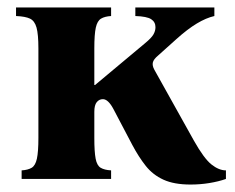

<svg xmlns="http://www.w3.org/2000/svg" viewBox="-20 -480 631 515"><path d="M38 0V-23Q55 -24 65 -30Q75 -36 79 -54.5Q83 -73 83 -110V-350Q83 -388 78 -406Q73 -424 60.5 -430Q48 -436 23 -437V-460H278V-437Q261 -436 251 -430Q241 -424 237 -406Q233 -388 233 -350V-252H235L369 -364Q386 -378 391.5 -387.5Q397 -397 397 -407Q397 -421 385.5 -428.5Q374 -436 343 -437V-460H555V-437Q533 -432 508 -417Q483 -402 453 -375L404 -331Q392 -321 390 -312.5Q388 -304 394 -293L500 -103Q527 -55 547 -39Q567 -23 586 -23V0Q566 7 541.5 11Q517 15 491 15Q447 15 418.5 2Q390 -11 371 -35Q352 -59 335 -91L284 -188Q270 -214 256 -214Q246 -214 239.5 -206Q233 -198 233 -180V-110Q233 -73 236.5 -54.5Q240 -36 250 -30Q260 -24 278 -23V0Z"/></svg>

Font: Bona Nova
Style: Bold
Weight: 700
Designer: Mateusz Machalski
Foundry: Capitalics
Version: Version 4.001; ttfautohint (v1.8.3)